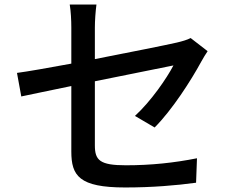

<svg xmlns="http://www.w3.org/2000/svg" viewBox="-20 -800 1040 848"><path d="M663 -237C740 -314 824 -445 869 -528C877 -543 889 -562 897 -574L822 -632C807 -624 786 -618 761 -612C718 -602 558 -570 399 -539V-678C399 -709 402 -750 406 -780H288C293 -750 295 -710 295 -678V-519C192 -500 101 -484 55 -478L74 -374C115 -383 200 -400 295 -420V-131C295 -24 329 28 533 28C651 28 759 19 846 7L850 -101C750 -81 647 -70 536 -70C421 -70 399 -92 399 -158V-441C561 -474 723 -506 746 -511C717 -455 647 -353 576 -288Z"/></svg>

Font: Noto Sans CJK KR Medium
Style: Regular
Weight: 500
Designer: Ryoko NISHIZUKA (kana & ideographs); Paul D. Hunt (Latin, Greek & Cyrillic); Wenlong ZHANG (bopomofo); Sandoll Communica
Foundry: Adobe Systems Incorporated
Version: Version 1.004;PS 1.004;hotconv 1.0.82;makeotf.lib2.5.63406